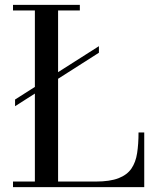

<svg xmlns="http://www.w3.org/2000/svg" viewBox="-20 -770 650 790"><path d="M42 -333V-360.5L387 -580V-553ZM33.5 0V-23H123.5V-727H33.5V-750H308.5V-727H219V-23H373.5Q432.5 -23 467.8 -36.8Q503 -50.5 520.8 -76.5Q538.5 -102.5 544.2 -140Q550 -177.5 550 -225H573.5V0Z"/></svg>

Font: BodoniModa 10 Custom
Style: Regular
Weight: 400
Designer: Owen Earl
Foundry: indestructible type
Version: Version 2.005